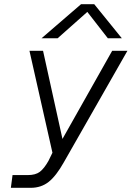

<svg xmlns="http://www.w3.org/2000/svg" viewBox="-20 -743 630 919"><path d="M368 -723H431L563 -560H496L398 -686L256 -560H179ZM40 95H113Q150 95 170.5 79.5Q191 64 212 27L231 -12L121 -500H186L279 -78L517 -500H590L286 33Q249 99 213 127.5Q177 156 127 156H32Z"/></svg>

Font: Overused Grotesk Book
Style: Italic
Weight: 350
Italic angle: -10°
Version: Version 0.003